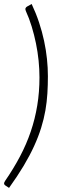

<svg xmlns="http://www.w3.org/2000/svg" viewBox="-34 -782 303 934"><path d="M158 -405.5Q158 -445 153.8 -487Q149.5 -529 141 -570.8Q132.5 -612.5 120.2 -652.8Q108 -693 91.5 -729Q88 -737.5 90.5 -742.5Q93 -747.5 97.5 -750L120 -762.5Q141 -718 156 -672.8Q171 -627.5 180.5 -583Q190 -538.5 194.5 -495.2Q199 -452 199 -411.5Q199 -368.5 196.5 -327.2Q194 -286 186.8 -244.5Q179.5 -203 166.2 -160.2Q153 -117.5 132 -71.5Q111 -25.5 81 24.8Q51 75 10 132L-9 119.5Q-13 117 -14 112Q-15 107 -9.5 98.5Q31.5 39 63 -20.5Q94.5 -80 115.5 -141.8Q136.5 -203.5 147.2 -268.8Q158 -334 158 -405.5Z"/></svg>

Font: Lato Light
Style: Italic
Weight: 300
Italic angle: -7°
Designer: Lukasz Dziedzic
Foundry: tyPoland Lukasz Dziedzic
Version: Version 2.007; 2014-02-27